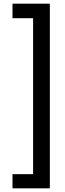

<svg xmlns="http://www.w3.org/2000/svg" viewBox="-20 -899 352 1044"><path d="M251 -879H48V-800H160V48H48V125H251Z"/></svg>

Font: Glow Sans SC Condensed Medium
Style: Regular
Weight: 600
Width: 3
Designer: Ryoko NISHIZUKA (kana, bopomofo & ideographs); Paul D. Hunt (Latin, Greek & Cyrillic); Sandoll Communications, Soo-young
Version: Version 0.93